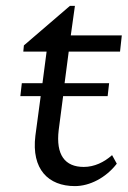

<svg xmlns="http://www.w3.org/2000/svg" viewBox="-20 -622 433 651"><path d="M376 -67 360 -96C333 -72 300 -56 264 -56C200 -56 169 -97 179 -181L194 -296H345L350 -340H199L213 -447H387L393 -502H220L234 -602H217L61 -468L59 -447H138L124 -340H54L49 -296H118L100 -162C86 -48 144 9 234 9C284 9 339 -19 376 -67Z"/></svg>

Font: TPK Tissa Web
Style: Italic
Weight: 400
Italic angle: -7°
Designer: Jacques Le Bailly, Suppakit Chalermlarp | Katatrad Co.,Ltd.
Foundry: Jacques Le Bailly, Cadson Demak Co.,Ltd.
Version: Version 5.000;Glyphs 3.1.2 (3151)